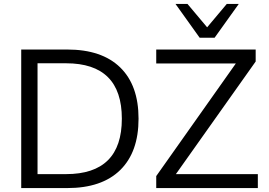

<svg xmlns="http://www.w3.org/2000/svg" viewBox="-20 -957 1367 977"><path d="M88 0ZM88 0V-705H322Q498 -705 591.5 -614Q685 -523 685 -353Q685 -183 591.5 -91.5Q498 0 322 0ZM171 -71H316Q600 -71 600 -353Q600 -635 316 -635H171ZM775 0ZM775 0V-61L1180 -634H775V-705H1281V-644L875 -71H1292V0ZM996 -765 873 -937H934L1034 -818L1134 -937H1195L1072 -765Z"/></svg>

Font: Winston
Style: Regular
Weight: 400
Designer: Original fonts by Vernon Adams / Changes by Cristiano Sobral
Foundry: Original fonts by Vernon Adams / Changes by Cristiano Sobral
Version: Version 2.503;July 17, 2020;FontCreator 13.0.0.2655 64-bit